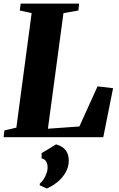

<svg xmlns="http://www.w3.org/2000/svg" viewBox="-29 -763 662 1068"><path d="M-9 0 -4.5 -37.5 62 -53 147 -690 81 -704.5 86 -743H411L407 -704.5L324 -690L237.5 -47L412.5 -59.5L513.5 -282.5L600 -272.5L545.5 0ZM192 267.5 192.5 258.5Q203.5 250 213.5 234.2Q223.5 218.5 230 200.2Q236.5 182 235.5 165Q235.5 148.5 227.2 134.8Q219 121 202.5 118V89L283 40Q319 50 336.2 72.5Q353.5 95 353.5 130.5Q353.5 166 336 196.2Q318.5 226.5 290.8 249.2Q263 272 231.5 285.5Z"/></svg>

Font: Merriweather 72pt Black
Style: Italic
Weight: 900
Italic angle: -7.8°
Version: Version 2.101